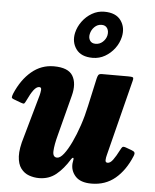

<svg xmlns="http://www.w3.org/2000/svg" viewBox="-57 -874 760 944"><g transform="rotate(5 322.5 -402.0)"><path d="M8 -386.5Q38 -457 86 -497.2Q134 -537.5 196 -537.5Q267 -537.5 289.5 -499.8Q312 -462 296 -401L245 -204.5Q231 -152.5 229.8 -122Q228.5 -91.5 250.5 -91.5Q265.5 -91.5 283.2 -114.2Q301 -137 319.2 -175.2Q337.5 -213.5 353.5 -261Q369.5 -308.5 380 -358.5L410 -494.5Q412.5 -506 416.5 -513Q420.5 -520 434.5 -520H564Q582 -520 586.8 -517.5Q591.5 -515 588 -501L493 -125.5Q489.5 -113 489 -100.5Q488.5 -88 500 -88Q513 -88 526.2 -105.8Q539.5 -123.5 556.5 -157Q561.5 -167 565.5 -171Q569.5 -175 582 -171L612 -160Q623.5 -156 626.8 -150.2Q630 -144.5 624.5 -131.5Q595 -60 546.5 -19.5Q498 21 429.5 21Q375 21 350.2 -6.5Q325.5 -34 328.5 -70.5L331.5 -90Q332.5 -97.5 328.5 -97.5Q324.5 -97.5 319.5 -89.5Q289.5 -40.5 254.2 -12Q219 16.5 170 16.5Q145 16.5 121 8Q97 -0.5 80.8 -22Q64.5 -43.5 62.5 -81.5Q60.5 -119.5 79 -179L138.5 -390Q141.5 -401.5 143 -415.5Q144.5 -429.5 133 -429.5Q120 -429.5 106.2 -412Q92.5 -394.5 74.5 -356Q69.5 -345.5 66.2 -342.8Q63 -340 50 -345L14 -358.5Q3 -362.5 3 -368Q3 -373.5 8 -386.5ZM381.5 -595.5Q324.5 -595.5 299.8 -630Q275 -664.5 285 -710.5Q292 -741 311.5 -767.5Q331 -794 359 -810.2Q387 -826.5 419.5 -826.5Q477 -826.5 501.8 -791.8Q526.5 -757 516 -710.5Q509 -679.5 489.5 -653.5Q470 -627.5 442.2 -611.5Q414.5 -595.5 381.5 -595.5ZM390 -665.5Q410 -665.5 425 -679Q440 -692.5 444.5 -711Q449 -732 440.2 -746.5Q431.5 -761 412 -761Q392 -761 377 -746.5Q362 -732 357.5 -711Q353.5 -692.5 362 -679Q370.5 -665.5 390 -665.5Z"/></g></svg>

Font: Besley* Narrow Heavy
Style: Italic
Weight: 800
Width: 4
Italic angle: -13°
Designer: Owen Earl
Foundry: indestructible type*
Version: Version 3.000; ttfautohint (v1.8.3)